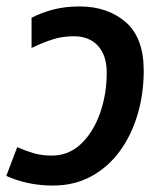

<svg xmlns="http://www.w3.org/2000/svg" viewBox="-27 -571 516 601"><path d="M138.7 9.8Q96.7 9.8 60.1 1.7Q23.4 -6.3 -7.3 -20.5L26.9 -110.4Q49.8 -100.1 76.4 -92Q103 -84 135.3 -84Q188 -84 226.6 -120.6Q265.1 -157.2 286.1 -216.6Q307.1 -275.9 307.1 -343.3Q307.1 -397.5 279.8 -427.5Q252.4 -457.5 203.6 -457.5Q167.5 -457.5 135.7 -447Q104 -436.5 71.8 -420.9V-515.6Q102.5 -531.2 139.4 -541Q176.3 -550.8 222.2 -550.8Q309.6 -550.8 366.2 -502Q422.9 -453.1 422.9 -350.1Q422.9 -277.3 403.6 -212.4Q384.3 -147.5 347.7 -97.4Q311 -47.4 258.3 -18.8Q205.6 9.8 138.7 9.8Z"/></svg>

Font: Open Sans SemiBold
Style: Italic
Weight: 600
Italic angle: -12°
Designer: Monotype Design Team
Foundry: Monotype Imaging Inc.
Version: Version 3.003; ttfautohint (v1.8.4)